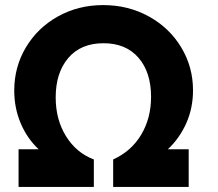

<svg xmlns="http://www.w3.org/2000/svg" viewBox="-20 -735 859 755"><path d="M53 -148H132Q87 -190 61.5 -250Q36 -310 36 -379Q36 -472 82 -549Q128 -626 208 -670.5Q288 -715 386 -715Q484 -715 565 -670.5Q646 -626 692.5 -549Q739 -472 739 -380Q739 -310 712.5 -250.5Q686 -191 640 -148H722V0H425V-108Q496 -140 535 -205Q574 -270 574 -354Q574 -451 524.5 -508Q475 -565 387 -565Q298 -565 248.5 -507Q199 -449 199 -352Q199 -265 239.5 -199.5Q280 -134 349 -108V0H53Z"/></svg>

Font: Hanken Grotesk Black
Style: Regular
Weight: 900
Designer: Alfredo Marco Pradil
Foundry: Hanken Design Co.
Version: Version 3.014